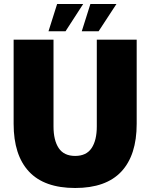

<svg xmlns="http://www.w3.org/2000/svg" viewBox="-20 -926 751 958"><path d="M355 12Q201 12 124.5 -70Q48 -152 48 -308V-728H247V-295Q247 -226 273 -187Q299 -148 355 -148Q411 -148 437 -187Q463 -226 463 -295V-728H662V-308Q662 -152 585.5 -70Q509 12 355 12ZM222 -770 265 -906H395L307 -770ZM388 -770 431 -906H561L472 -770Z"/></svg>

Font: Murecho Black
Style: Regular
Weight: 900
Designer: Neil Summerour
Foundry: Positype
Version: Version 1.010; ttfautohint (v1.8.3)